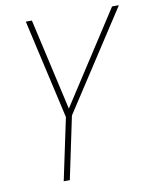

<svg xmlns="http://www.w3.org/2000/svg" viewBox="-81 -775 666 837"><g transform="rotate(-10 251.5 -357.0)"><path d="M133 0 191 -274 91 -714H118L210 -308L473 -714H503L218 -276L160 0Z"/></g></svg>

Font: Noto Sans SemiCondensed Thin
Style: Italic
Weight: 100
Width: 4
Italic angle: -12°
Designer: Monotype Design Team
Foundry: Monotype Imaging Inc.
Version: Version 2.013; ttfautohint (v1.8.4.7-5d5b)